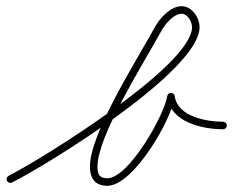

<svg xmlns="http://www.w3.org/2000/svg" viewBox="-20 -571 743 612"><path d="M18.4 10.7C18.4 10.7 18.4 10.7 18.4 10.7C136.5 -48.8 616.1 -345.1 616.1 -484.4C616.1 -515.1 591.6 -551.2 558.9 -551.2C521.9 -551.2 487.3 -510.7 471.4 -480.6C471.4 -480.6 471.4 -480.7 471.4 -480.7C471.5 -480.7 471.5 -480.8 471.5 -480.8C411.9 -372 266.7 -145.5 266.7 -39.9C266.7 -3.2 282.6 21.2 322.1 21.2C405.7 21.2 526.1 -188.9 536.9 -261.2C537.9 -268 531.5 -271.4 525 -271.5C518.6 -271.5 512.2 -268.1 513.1 -261.3C524.3 -181.4 624.8 -159.1 691 -159C697.6 -159 703 -164.4 703 -171C703 -177.6 697.6 -183 691 -183C691 -183 691 -183 691 -183C638.6 -183.1 546.1 -198.7 536.9 -264.7C535.9 -271.5 530.5 -274.9 525 -274.9C519.6 -274.9 514.1 -271.5 513.1 -264.8C504.2 -204.6 390.3 -2.8 322.1 -2.8C296.2 -2.8 290.7 -16.4 290.7 -39.9C290.7 -138.1 435.5 -365.1 492.5 -469.2C492.5 -469.2 492.5 -469.3 492.6 -469.3C492.6 -469.3 492.6 -469.4 492.6 -469.4C503.8 -490.6 532.1 -527.2 558.9 -527.2C577.9 -527.2 592.1 -501.5 592.1 -484.4C592.1 -361.5 114.8 -64.8 7.6 -10.7C1.7 -7.7 -0.7 -0.5 2.3 5.4C5.3 11.3 12.5 13.7 18.4 10.7Z"/></svg>

Font: FRB American Cursive Guidelines Arrows Light
Style: Italic
Weight: 300
Italic angle: -25°
Version: Version 2.0;Modular Font Editor K font №1